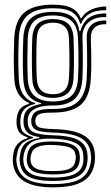

<svg xmlns="http://www.w3.org/2000/svg" viewBox="-20 -628 478 825"><path d="M208.2 177Q125.2 177 82.6 150.1Q40 123.2 35.2 68.2Q34.8 59.8 35.1 51.8Q35.5 43.8 36.8 35.5Q40 8.5 55.5 -9Q71 -26.5 98.2 -34.2V-38.5Q76.5 -44.8 65.2 -57.2Q54 -69.8 51.5 -92.2Q51 -97.5 51 -104.1Q51 -110.8 51.5 -116.8Q53.5 -140.8 64.5 -157.1Q75.5 -173.5 104.8 -182V-186Q80.8 -194.2 62.4 -219.9Q44 -245.5 41.5 -288.2Q40.5 -309.2 39.9 -330.4Q39.2 -351.5 39.2 -373.1Q39.2 -394.8 39.9 -417.2Q40.5 -439.8 41.2 -463.5Q45 -541 85 -574.5Q125 -608 207.5 -608Q261.2 -608 288.6 -593.1Q316 -578.2 326.5 -550.2H330.5Q341.5 -569.5 360.5 -580.5Q379.5 -591.5 400.2 -596Q421 -600.5 436.5 -600V-584.2Q391.5 -584.8 365 -568.9Q338.5 -553 328.8 -526.5H324.2Q315.8 -559.2 289.2 -575.9Q262.8 -592.5 207.5 -592.5Q135.5 -592.5 99.6 -562.6Q63.8 -532.8 60.8 -463.8Q59.2 -431 58.8 -402.4Q58.2 -373.8 58.8 -346.4Q59.2 -319 60.8 -289.5Q63.2 -242.8 82.4 -218.1Q101.5 -193.5 131 -185.5V-181.5Q98 -173.2 83.9 -158.1Q69.8 -143 67.8 -116.8Q67.2 -110 67.2 -104.2Q67.2 -98.5 67.8 -92Q69.8 -70 81 -58.9Q92.2 -47.8 121.8 -39V-34.8Q88 -25.8 72.6 -9.4Q57.2 7 53 35.5Q51.5 44 50.5 50.9Q49.5 57.8 50.8 68.2Q56 117 92.9 140Q129.8 163 208.2 163Q289.2 163 326.8 139.6Q364.2 116.2 370.5 65Q371.8 56 371.6 48.1Q371.5 40.2 370 31Q364 -14.5 327.1 -35.2Q290.2 -56 211.5 -58.2Q177.8 -59.2 158 -62.9Q138.2 -66.5 129 -73.6Q119.8 -80.8 116.5 -91.8Q115 -96.5 114.5 -104.8Q114 -113 115 -117.2Q120 -142.8 140.4 -151.5Q160.8 -160.2 207.8 -159.8Q281.5 -159.2 315.1 -191.4Q348.8 -223.5 352.5 -290Q354 -321 354.4 -347Q354.8 -373 354.2 -400.9Q353.8 -428.8 352.8 -465.8Q351.5 -500.5 373 -520.9Q394.5 -541.2 436.5 -539.8V-524Q401.2 -524.8 385.2 -508.2Q369.2 -491.8 370.2 -463.8Q371.2 -432.8 371.9 -405.1Q372.5 -377.5 372.2 -349.4Q372 -321.2 370.2 -289.2Q365.8 -212 327.4 -178.1Q289 -144.2 207.5 -144.2Q181 -144.2 165.2 -141.9Q149.5 -139.5 141.9 -133Q134.2 -126.5 132.2 -114Q132 -112.5 131.9 -106.5Q131.8 -100.5 133 -97.5Q135.8 -88.5 143.2 -83.5Q150.8 -78.5 166.9 -76.4Q183 -74.2 211.8 -73.2Q298.2 -71.2 340.5 -45.9Q382.8 -20.5 387.5 31.2Q388.2 40.5 388.2 49Q388.2 57.5 387.5 65.2Q381.8 122.2 338.8 149.6Q295.8 177 208.2 177ZM208.2 135Q255.8 135 283.5 126.4Q311.2 117.8 323.8 102.2Q336.2 86.8 338 66.2Q338.8 56 338.5 48.1Q338.2 40.2 337 31Q334.2 11 320.8 -2.1Q307.2 -15.2 280.5 -22.6Q253.8 -30 211 -32Q149 -35 119.5 -18.9Q90 -2.8 82.2 36Q80.8 43.5 80.1 51Q79.5 58.5 81 69.2Q85.5 104.8 116 119.9Q146.5 135 208.2 135ZM208.2 121.5Q151.2 121.5 125.2 109Q99.2 96.5 95.8 68.2Q94.5 59.8 95.1 52.1Q95.8 44.5 97.5 35.5Q103.5 2.2 130.4 -9.5Q157.2 -21.2 212.8 -19.8Q248 -18.8 271 -13Q294 -7.2 306.2 3.5Q318.5 14.2 321.2 31Q323.2 42 323.2 49.5Q323.2 57 321.8 65.5Q317.5 95.5 291.1 108.5Q264.8 121.5 208.2 121.5ZM208.2 107.2Q239 107.2 259.1 103.2Q279.2 99.2 290 90Q300.8 80.8 303.5 65.2Q305.5 57 305.6 48.5Q305.8 40 303 31Q300.8 19.5 290.8 12Q280.8 4.5 261.4 0.5Q242 -3.5 211.2 -5Q163.2 -7 141 3.4Q118.8 13.8 114.2 35.2Q111.2 43.8 111 52.5Q110.8 61.2 112.5 68.2Q116.2 88.2 138.4 97.8Q160.5 107.2 208.2 107.2ZM208.2 149.5Q134.8 149.5 102.1 130.4Q69.5 111.2 65 68Q64 58.5 64.5 51.2Q65 44 66.5 35.5Q70.5 4.5 89.5 -12.1Q108.5 -28.8 149 -35.2V-39.2Q117.2 -43.5 101.5 -55.8Q85.8 -68 82 -92Q81 -98.2 81 -104.2Q81 -110.2 81.5 -117Q83.5 -145 101.6 -160.1Q119.8 -175.2 156.5 -181.2V-185Q121.8 -193.2 102 -218Q82.2 -242.8 79.8 -291.2Q78.5 -317.2 78.1 -344.5Q77.8 -371.8 78.2 -401Q78.8 -430.2 80 -462.2Q82.8 -523.2 113.6 -550.1Q144.5 -577 207.5 -577Q261 -577 287.5 -557.8Q314 -538.5 321.2 -494.2H325.2Q333 -520 346.5 -536.9Q360 -553.8 382 -562Q404 -570.2 436.5 -570.5V-554.8Q386 -556 359.2 -531.1Q332.5 -506.2 334.5 -465.2Q335.5 -435.5 335.8 -405.1Q336 -374.8 335.8 -345.9Q335.5 -317 334.2 -291.8Q330.8 -230 300 -202.1Q269.2 -174.2 207.5 -174.8Q180.2 -175 156.9 -169.9Q133.5 -164.8 118.4 -152.9Q103.2 -141 100 -120.2Q98.8 -113.8 99 -105.5Q99.2 -97.2 100 -92.8Q105 -65.2 132 -56.6Q159 -48 211.5 -46.5Q257.5 -45.2 288.2 -37Q319 -28.8 335.4 -12.1Q351.8 4.5 355.2 31Q356.5 39 356.6 47.8Q356.8 56.5 355.8 65.5Q350.8 111.8 313.8 130.6Q276.8 149.5 208.2 149.5ZM207.5 -192Q259.2 -192 285.9 -215.4Q312.5 -238.8 315.2 -292Q316.8 -319.8 317.1 -346.8Q317.5 -373.8 317 -402.2Q316.5 -430.8 315.2 -462.8Q313.2 -516.5 286.1 -539Q259 -561.5 207.5 -561.5Q152.2 -561.5 126.8 -537.2Q101.2 -513 99.2 -461.5Q97.8 -413.5 97.6 -374.2Q97.5 -335 99.2 -290.5Q101.5 -239.2 128.6 -215.6Q155.8 -192 207.5 -192ZM207.5 -207.5Q163.8 -207.5 142 -228Q120.2 -248.5 118.5 -292.5Q116.8 -333.8 116.9 -374.1Q117 -414.5 118.5 -460.2Q120.2 -506.2 142.2 -526.1Q164.2 -546 207.5 -546Q250.2 -546 272.2 -526.4Q294.2 -506.8 296 -462.5Q297.2 -430.5 297.6 -402.2Q298 -374 297.6 -347.2Q297.2 -320.5 296 -293Q293.5 -247.8 271.4 -227.6Q249.2 -207.5 207.5 -207.5ZM207.5 -223Q239 -223 256.8 -239.6Q274.5 -256.2 276.5 -294.5Q278 -319.8 278.4 -345.9Q278.8 -372 278.2 -400.6Q277.8 -429.2 276.5 -461.8Q275.2 -499.2 257.1 -514.9Q239 -530.5 207.5 -530.5Q175 -530.5 157 -514.4Q139 -498.2 137.8 -459.5Q136.2 -416.5 136.1 -376.1Q136 -335.8 137.8 -293.5Q139.5 -256.2 157.1 -239.6Q174.8 -223 207.5 -223Z"/></svg>

Font: Big Shoulders Inline Text Thin SemiBold
Style: Regular
Weight: 600
Version: Version 2.002